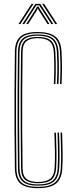

<svg xmlns="http://www.w3.org/2000/svg" viewBox="-20 -970 385 996"><path d="M176.2 6Q113.2 6 85.6 -18Q58 -42 57.2 -97Q55.8 -208.5 55.2 -304Q54.8 -399.5 55.2 -494.8Q55.8 -590 57.2 -701Q58 -756.2 85.4 -780.1Q112.8 -804 175.2 -804Q236.2 -804 266.2 -781.1Q296.2 -758.2 299.2 -701Q300.5 -677.8 301 -657.1Q301.5 -636.5 301.5 -617Q301.5 -597.5 301 -577.2Q300.5 -557 299.2 -534H291.2Q292.8 -561 293.2 -587.6Q293.8 -614.2 293.4 -642.1Q293 -670 291.2 -700.5Q288.5 -754.5 260.2 -776Q232 -797.5 175.2 -797.5Q117.2 -797.5 91.6 -775.1Q66 -752.8 65.2 -701Q63.8 -590 63.2 -494.8Q62.8 -399.5 63.2 -304Q63.8 -208.5 65.2 -97Q66 -45.2 91.9 -22.9Q117.8 -0.5 176.2 -0.5Q235 -0.5 263.6 -22.1Q292.2 -43.8 295.2 -97Q297.5 -139.8 297 -180.1Q296.5 -220.5 294.2 -282H302.2Q304.5 -220.5 305 -180.1Q305.5 -139.8 303.2 -97Q300.2 -42 270.8 -18Q241.2 6 176.2 6ZM176.2 -6.8Q122 -6.8 98 -27.8Q74 -48.8 73.2 -97Q71.8 -208.5 71.2 -304Q70.8 -399.5 71.2 -494.8Q71.8 -590 73.2 -701Q74 -749.5 97.9 -770.4Q121.8 -791.2 175.2 -791.2Q231.2 -791.2 256.1 -769.9Q281 -748.5 283.2 -700Q284.5 -676.8 285 -656.5Q285.5 -636.2 285.5 -617Q285.5 -597.8 285 -577.5Q284.5 -557.2 283.2 -534H275.2Q276.8 -565.5 277.2 -591.5Q277.8 -617.5 277.2 -643.2Q276.8 -669 275.2 -700Q273 -745.5 249.8 -765.1Q226.5 -784.8 175.2 -784.8Q127.8 -784.8 104.9 -766.2Q82 -747.8 81.2 -701Q80 -609.2 79.4 -515.6Q78.8 -422 79.1 -319.2Q79.5 -216.5 81.2 -97Q82 -50.5 105 -31.9Q128 -13.2 176.2 -13.2Q230.2 -13.2 253.6 -33.4Q277 -53.5 279.2 -98Q280.8 -126 281 -152.6Q281.2 -179.2 280.5 -210.1Q279.8 -241 278.2 -282H286.2Q288.2 -231.8 288.8 -200.1Q289.2 -168.5 288.9 -145.5Q288.5 -122.5 287.2 -98Q284.8 -51.2 260.4 -29Q236 -6.8 176.2 -6.8ZM176.2 -19.5Q134 -19.5 111.9 -36.1Q89.8 -52.8 89.2 -97Q88 -195 87.4 -296.6Q86.8 -398.2 87.2 -500.2Q87.8 -602.2 89.2 -701Q89.8 -745.5 111.8 -762Q133.8 -778.5 175.2 -778.5Q222 -778.5 243.5 -760Q265 -741.5 267.2 -699Q268.8 -669 269.2 -642.8Q269.8 -616.5 269.2 -590.4Q268.8 -564.2 267.2 -534H259.2Q260.5 -560.2 261.1 -586.9Q261.8 -613.5 261.4 -641.4Q261 -669.2 259.2 -699Q257.2 -738.5 237.1 -755.2Q217 -772 175.2 -772Q138.2 -772 118 -756.9Q97.8 -741.8 97.2 -700Q96 -604.2 95.4 -503.4Q94.8 -402.5 95.2 -300.2Q95.8 -198 97.2 -98Q97.8 -56 118.5 -41Q139.2 -26 176.2 -26Q218 -26 239.5 -42Q261 -58 263.2 -99Q265.5 -141 265 -180.8Q264.5 -220.5 262.2 -282H270.2Q272.5 -220.5 273 -180.5Q273.5 -140.5 271.2 -99Q269 -56.5 246.9 -38Q224.8 -19.5 176.2 -19.5ZM75.8 -845 143.8 -950H153.8L85.8 -845ZM95.8 -845 163.8 -950H188.8L256.8 -845H246.8L193.2 -927.5L183.2 -942.5H169.2L159 -927.5L105.8 -845ZM115.8 -845 165.5 -922.8 172.2 -935.8H180.2L187.2 -922.8L236.8 -845H226.8L180 -918.2L177.2 -926H175.2L172.5 -918.2L125.8 -845ZM266.8 -845 198.8 -950H208.8L276.8 -845Z"/></svg>

Font: Big Shoulders Inline Text Thin Thin
Style: Regular
Weight: 250
Version: Version 2.002